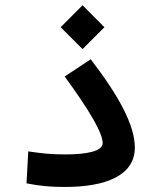

<svg xmlns="http://www.w3.org/2000/svg" viewBox="-20 -723 626 746"><path d="M232.4 3.4C390.1 3.4 503.9 -40.5 503.9 -149.9C503.9 -236.8 440.9 -351.6 332.5 -492.7L231.4 -425.8C333 -286.6 378.9 -204.1 378.9 -167C378.9 -134.8 314.9 -123 234.4 -123C175.3 -123 143.6 -127 89.8 -134.8L83 -10.7C136.2 -0.5 171.9 3.4 232.4 3.4ZM300.8 -532.2 385.7 -617.2 300.8 -702.6 215.8 -617.2Z"/></svg>

Font: Cascadia Code PL SemiBold
Style: Regular
Weight: 600
Monospace: yes
Designer: Aaron Bell
Foundry: Saja Typeworks
Version: Version 2404.023